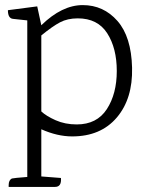

<svg xmlns="http://www.w3.org/2000/svg" viewBox="-20 -520 578 753"><path d="M142 -421Q223 -500 304.5 -500Q386 -500 440.5 -438Q495 -376 498 -254.5Q501 -133 438 -59Q375 15 263 15Q205 15 142 -13V172L219 178Q222 213 196 213H14V206Q14 186 27 180Q34 178 87 174V-440L31 -446Q11 -448 11 -480L126 -495ZM281 -32Q360 -32 399 -92Q438 -152 438 -241.5Q438 -331 400.5 -389.5Q363 -448 285 -448Q245 -448 215.5 -432.5Q186 -417 142 -381V-83Q161 -65 198 -48.5Q235 -32 281 -32Z"/></svg>

Font: Karma Light
Style: Regular
Weight: 300
Designer: Joana Correia
Foundry: Indian Type Foundry
Version: Version 1.202;PS 1.0;hotconv 1.0.78;makeotf.lib2.5.61930; tt